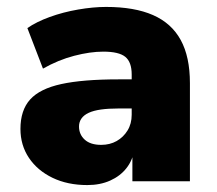

<svg xmlns="http://www.w3.org/2000/svg" viewBox="-20 -523 626 554"><path d="M232 11Q175 11 131.5 -10Q88 -31 63.5 -67.5Q39 -104 39 -151Q39 -205 67 -236Q95 -267 157 -280.5Q219 -294 322 -294H377V-210H322Q293 -210 271.5 -207Q250 -204 236 -197.5Q222 -191 215 -181Q208 -171 208 -158Q208 -135 224.5 -120Q241 -105 272 -105Q297 -105 316.5 -116Q336 -127 348 -146.5Q360 -166 360 -192V-308Q360 -344 341.5 -359Q323 -374 278 -374Q240 -374 194 -362Q148 -350 104 -325L59 -442Q85 -460 123.5 -474Q162 -488 205.5 -495.5Q249 -503 286 -503Q368 -503 421.5 -479.5Q475 -456 501.5 -407.5Q528 -359 528 -283V0H362V-93H368Q363 -61 345 -38Q327 -15 298 -2Q269 11 232 11Z"/></svg>

Font: Nunito Sans 12pt Black
Style: Regular
Weight: 900
Designer: Vernon Adams
Foundry: Vernon Adams
Version: Version 3.101;gftools[0.9.27]